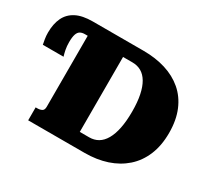

<svg xmlns="http://www.w3.org/2000/svg" viewBox="-140 -933 1251 1156"><g transform="rotate(30 486.0 -355.0)"><path d="M204 -710H556Q640 -710 709.5 -688.5Q779 -667 830 -623.5Q881 -580 909 -513.5Q937 -447 937 -358Q937 -270 909 -203Q881 -136 830 -91Q779 -46 709.5 -23Q640 0 556 0H164V-90H175Q194 -90 207 -97Q220 -104 220 -126V-620H200Q181 -620 168 -612.5Q155 -605 148.5 -585.5Q142 -566 142 -531Q142 -503 146.5 -480Q151 -457 157 -438H13Q10 -452 6.5 -473.5Q3 -495 3 -517Q3 -578 23.5 -621Q44 -664 88 -687Q132 -710 204 -710ZM533 -616H468V-95H533Q568 -95 595 -111Q622 -127 641 -160Q660 -193 670 -242.5Q680 -292 680 -358Q680 -424 670 -472.5Q660 -521 641 -553Q622 -585 595 -600.5Q568 -616 533 -616Z"/></g></svg>

Font: Roboto Serif Black
Style: Regular
Weight: 900
Designer: Greg Gazdowicz
Foundry: Commercial Type
Version: Version 1.008